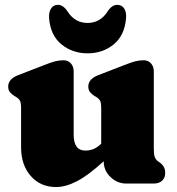

<svg xmlns="http://www.w3.org/2000/svg" viewBox="-20 -740 715 774"><path d="M65 -146V-305Q65 -327.5 59.5 -335.8Q54 -344 45 -349L38 -353Q27 -360 20 -368.5Q13 -377 13 -391Q13 -421.5 53 -437L159 -478Q184.5 -488 201 -492.5Q217.5 -497 236 -497Q255 -497 266 -484.2Q277 -471.5 277 -452V-197Q277 -133 324 -133Q339 -133 353.8 -138Q368.5 -143 384 -157L388 -161V-305Q388 -327.5 382.5 -335.8Q377 -344 368 -349L361 -353Q350 -360 343 -368.5Q336 -377 336 -391Q336 -421.5 376 -437L482 -478Q507.5 -488 524 -492.5Q540.5 -497 559 -497Q578 -497 589 -484.2Q600 -471.5 600 -452V-142Q600 -116.5 603.8 -107Q607.5 -97.5 614 -92L621 -87Q633 -79 639.5 -68.5Q646 -58 646 -43Q646 -23 633.5 -11.5Q621 0 599 0H489Q453 0 425.5 -26.2Q398 -52.5 398 -90Q336.5 -33.5 290.8 -9.8Q245 14 206 14Q143 14 104 -30.5Q65 -75 65 -146ZM333 -647.5Q383 -647.5 412.5 -692Q430.5 -720.5 452.5 -720.5Q471.5 -720.5 481 -705.2Q490.5 -690 488 -665Q482 -596.5 438 -560.8Q394 -525 333 -525Q272.5 -525 228.2 -560.8Q184 -596.5 178 -665Q176 -690 185.5 -705.2Q195 -720.5 213.5 -720.5Q235.5 -720.5 253.5 -692Q283 -647.5 333 -647.5Z"/></svg>

Font: Fraunces 9pt SuperSoft Black
Style: Regular
Weight: 900
Version: Version 1.000;[b76b70a41]